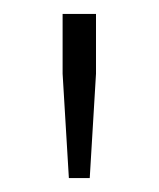

<svg xmlns="http://www.w3.org/2000/svg" viewBox="-20 -708 228 276"><path d="M79 -452 70 -602V-688H118V-602L109 -452Z"/></svg>

Font: Saira SemiExpanded ExtraLight
Style: Regular
Weight: 250
Width: 6
Designer: Hector Gatti with collaboration of the Omnibus-Type team
Foundry: Omnibus-Type
Version: Version 1.101